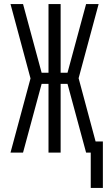

<svg xmlns="http://www.w3.org/2000/svg" viewBox="-20 -755 540 950"><path d="M429 175V0H406L314 -340H280V0H220V-340H186L94 0H32L131 -367L32 -735H94L186 -395H220V-735H280V-395H314L406 -735H468L369 -368L453 -55H489V175Z"/></svg>

Font: Iosevka SS04 Light
Style: Regular
Weight: 300
Monospace: yes
Designer: Belleve Invis
Foundry: Belleve Invis
Version: Version 19.0.0; ttfautohint (v1.8.4)